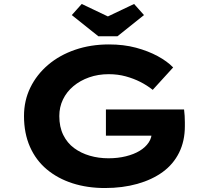

<svg xmlns="http://www.w3.org/2000/svg" viewBox="-20 -938 1050 968"><path d="M509 10Q420 10 345.5 -14Q271 -38 216 -84Q161 -130 131 -198Q101 -266 101 -353Q101 -431 133 -496.5Q165 -562 222.5 -611Q280 -660 358.5 -687Q437 -714 529 -714Q604 -714 665.5 -697.5Q727 -681 775 -655Q823 -629 853 -598L750 -485Q721 -508 687.5 -525Q654 -542 614 -553Q574 -564 528 -564Q475 -564 429.5 -548Q384 -532 350 -503.5Q316 -475 297.5 -436.5Q279 -398 279 -353Q279 -298 299 -257.5Q319 -217 353.5 -191.5Q388 -166 432.5 -153Q477 -140 527 -140Q574 -140 614.5 -150Q655 -160 684 -177.5Q713 -195 729.5 -219.5Q746 -244 745 -273V-294L768 -254H514V-386H908Q910 -372 911 -354Q912 -336 912 -321.5Q912 -307 912 -302Q912 -227 883 -168.5Q854 -110 800.5 -71Q747 -32 672.5 -11Q598 10 509 10ZM476 -755 342 -862 392 -918 539 -848H509L656 -918L706 -862L572 -755Z"/></svg>

Font: Lexend Peta
Style: Bold
Weight: 700
Designer: Bonnie Shaver-Troup, Thomas Jockin
Foundry: Lexend
Version: Version 1.007